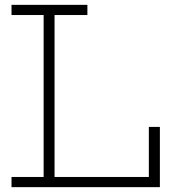

<svg xmlns="http://www.w3.org/2000/svg" viewBox="-20 -772 703 792"><path d="M27.5 -710V-752H340.5V-710H205V-42H612.5V0H27.5V-42H160V-710ZM639.5 -248.5V0H594V-248.5Z"/></svg>

Font: Hepta Slab ExtraLight Light
Style: Regular
Weight: 300
Version: Version 1.100